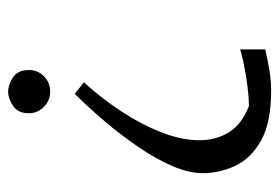

<svg xmlns="http://www.w3.org/2000/svg" viewBox="-130 -566 703 484"><g transform="rotate(90 222.0 -323.5)"><path d="M216 -160 187 -183Q228 -228 261 -278.5Q294 -329 313.5 -379.5Q333 -430 333 -474Q333 -516 313 -548.5Q293 -581 247 -599Q219 -599 177 -592.5Q135 -586 104 -577V-640Q124 -645 153 -650Q182 -655 207 -655Q289 -655 334 -629.5Q379 -604 397.5 -564.5Q416 -525 416 -483Q416 -448 398.5 -407Q381 -366 351.5 -322.5Q322 -279 287 -237.5Q252 -196 216 -160ZM210 8Q194 8 175 -4Q156 -16 156 -44Q156 -67 172 -82.5Q188 -98 210 -98Q233 -98 249 -82Q265 -66 265 -44Q265 -17 246.5 -4.5Q228 8 210 8Z"/></g></svg>

Font: Belleza
Style: Regular
Weight: 400
Designer: Eduardo Rodriguez Tunni
Foundry: Eduardo Rodriguez Tunni
Version: Version 1.003; ttfautohint (v1.8.4.7-5d5b)